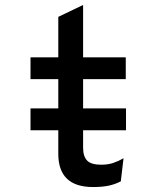

<svg xmlns="http://www.w3.org/2000/svg" viewBox="-20 -742 656 774"><path d="M315 -217V-146Q315 -112 331 -95Q347 -78 388 -78Q415 -78 436 -85Q457 -92 478 -104L467 -11Q444 1 418 6.5Q392 12 355 12Q215 12 215 -122V-217H103V-305H215V-423H103V-511H215V-674L315 -722V-511H487V-423H315V-305H488V-217Z"/></svg>

Font: Overpass Mono Light
Style: Bold
Weight: 600
Monospace: yes
Designer: Delve Withrington, Dave Bailey
Foundry: Delve Fonts
Version: Version 1.000;DELV;Overpass